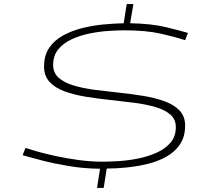

<svg xmlns="http://www.w3.org/2000/svg" viewBox="-20 -825 1075 950"><path d="M910 -662 896 -626Q849 -642 775.5 -658.5Q702 -675 595 -675Q563 -675 517.5 -672Q472 -669 424.5 -659.5Q377 -650 335.5 -631Q294 -612 268.5 -581Q243 -550 243 -504Q243 -464 270.5 -440Q298 -416 344.5 -402Q391 -388 449 -380.5Q507 -373 569 -366.5Q631 -360 689 -350.5Q747 -341 794 -324Q841 -307 868.5 -278Q896 -249 896 -204Q896 -149 871 -111.5Q846 -74 804.5 -50.5Q763 -27 712 -14.5Q661 -2 608 3.5Q555 9 508 9L493 105H460L475 10Q394 9 319.5 -3.5Q245 -16 186 -31.5Q127 -47 92 -57L106 -93Q124 -87 164 -75.5Q204 -64 257.5 -52.5Q311 -41 370.5 -33Q430 -25 487 -25Q522 -25 569 -28Q616 -31 665 -41Q714 -51 756 -70Q798 -89 824 -119.5Q850 -150 850 -196Q850 -235 822.5 -258.5Q795 -282 748.5 -295.5Q702 -309 644 -316.5Q586 -324 524 -330.5Q462 -337 404 -346.5Q346 -356 299.5 -373Q253 -390 225.5 -419.5Q198 -449 198 -496Q198 -551 223.5 -588.5Q249 -626 292 -649.5Q335 -673 387 -686Q439 -699 492.5 -704Q546 -709 592 -710L607 -805H640L624 -710Q730 -708 804 -690Q878 -672 910 -662Z"/></svg>

Font: Georama ExtraExtended ExtraLight
Style: Italic
Weight: 200
Width: 8
Italic angle: -9°
Designer: Jean-Baptiste Levee
Foundry: Production Type
Version: Version 1.000